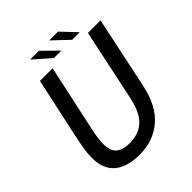

<svg xmlns="http://www.w3.org/2000/svg" viewBox="-239 -1016 1170 1170"><g transform="rotate(-45 346.0 -431.0)"><path d="M592.5 -270Q562.5 -128 481 -58.8Q399.5 10.5 282.5 10.5Q175.5 10.5 118.5 -37.2Q61.5 -85 61.5 -182Q61.5 -220 68.2 -260.2Q75 -300.5 88.5 -365L169.5 -737.5H278.5L195.5 -353Q186.5 -312.5 181 -285Q175.5 -257.5 173 -236.2Q170.5 -215 170.5 -193Q170.5 -132 200.2 -107Q230 -82 289.5 -82Q366 -82 414.2 -126.2Q462.5 -170.5 484 -270.5L583 -737.5H691.5ZM550.5 -776H485.5L384 -872H460ZM392.5 -776H328L219 -872H294.5Z"/></g></svg>

Font: Epilogue Medium
Style: Italic
Weight: 500
Italic angle: -12°
Designer: Tyler Finck
Foundry: Etcetera Type Co
Version: Version 2.112